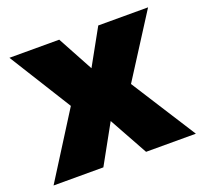

<svg xmlns="http://www.w3.org/2000/svg" viewBox="-101 -670 832 786"><g transform="rotate(-20 315.0 -276.5)"><path d="M183 -282 14 -553H231L315 -398L401 -553H618L445 -282L625 0H408L315 -168L222 0H5Z"/></g></svg>

Font: Noto Sans Myanmar Black
Style: Regular
Weight: 900
Designer: Monotype Design Team
Foundry: Monotype Imaging Inc.
Version: Version 2.107; ttfautohint (v1.8.4.7-5d5b)